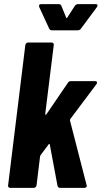

<svg xmlns="http://www.w3.org/2000/svg" viewBox="-20 -905 490 925"><path d="M19 -12 102 -688Q103 -693 106.5 -696.5Q110 -700 115 -700H229Q234 -700 237 -696.5Q240 -693 239 -688L198 -357Q197 -353 199.5 -352.5Q202 -352 204 -355L307 -506Q311 -514 322 -514H439Q445 -514 447 -510Q449 -506 445 -500L319 -332Q317 -328 317 -325L397 -14L398 -10Q398 0 386 0H269Q260 0 257 -10L220 -208Q219 -211 217 -211.5Q215 -212 214 -209L175 -157Q173 -153 173 -151L156 -12Q155 -7 151.5 -3.5Q148 0 143 0H29Q24 0 21 -3.5Q18 -7 19 -12ZM168 -877Q168 -885 179 -885H263Q273 -885 276 -876L299 -820Q301 -815 304 -820L340 -876Q346 -885 355 -885H441Q450 -885 450 -879Q450 -876 447 -871L370 -767Q364 -759 355 -759H230Q221 -759 217 -767L169 -871Q168 -873 168 -877Z"/></svg>

Font: Barlow Condensed
Style: Bold Italic
Weight: 700
Width: 3
Italic angle: -7°
Designer: Jeremy Tribby
Foundry: Tribby Type
Version: Version 1.408